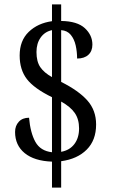

<svg xmlns="http://www.w3.org/2000/svg" viewBox="-20 -780 517 879"><path d="M218 -40Q137 -43 93 -79Q49 -115 49 -176Q49 -204 66 -222.5Q83 -241 113 -241Q119 -172 142 -130.5Q165 -89 218 -83V-335Q136 -375 103 -418Q70 -461 70 -526Q70 -594 111.5 -634Q153 -674 218 -683V-760H260V-684Q334 -683 368.5 -651Q403 -619 403 -576Q403 -546 384.5 -529Q366 -512 333 -512Q333 -543 326.5 -572Q320 -601 304 -620.5Q288 -640 260 -642V-405Q340 -365 380 -320Q420 -275 420 -210Q420 -138 377 -95Q334 -52 260 -42V79H218ZM218 -642Q185 -635 166 -608Q147 -581 147 -542Q147 -498 164.5 -472.5Q182 -447 218 -427ZM260 -85Q299 -92 320.5 -120.5Q342 -149 342 -192Q342 -234 322.5 -262.5Q303 -291 260 -315Z"/></svg>

Font: Noto Serif Sinhala Condensed
Style: Regular
Weight: 400
Width: 3
Designer: Jelle Bosma - Monotype Design Team
Foundry: Monotype Imaging Inc.
Version: Version 2.007; ttfautohint (v1.8.4.7-5d5b)